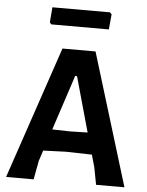

<svg xmlns="http://www.w3.org/2000/svg" viewBox="-57 -885 714 931"><g transform="rotate(5 300.0 -419.5)"><path d="M440 -839 449 -830 442 -756H162L154 -765L160 -839ZM387 -644 584 0H446L430 -84L413 -144L287 -147L176 -143L159 -91L142 0H8L226 -644ZM299 -517 211 -249 297 -247 383 -249 308 -517Z"/></g></svg>

Font: Alegreya Sans
Style: Bold
Weight: 700
Designer: Juan Pablo del Peral
Foundry: Huerta Tipografica
Version: Version 2.007